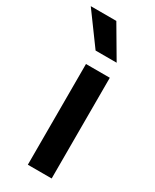

<svg xmlns="http://www.w3.org/2000/svg" viewBox="-237 -781 670 832"><g transform="rotate(30 98.0 -365.5)"><path d="M61.5 -503.9H180.7V0H61.5ZM-45.9 -731.4H82L173.8 -575.2H68.4Z"/></g></svg>

Font: Wanted Sans SemiBold
Style: Regular
Weight: 600
Designer: Original Design by Kil Hyung-jin and Kang Hanbin, Wanted Lab, Inc; Hangeul from Source Han Sans by Jang Soo-young and Ka
Foundry: Wanted Lab, Inc.
Version: Version 1.003